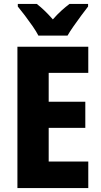

<svg xmlns="http://www.w3.org/2000/svg" viewBox="-20 -950 511 970"><path d="M426 0H68V-714H426V-582H226V-436H411V-304H226V-134H426ZM174 -770Q164 -790 145 -817.5Q126 -845 105.5 -872Q85 -899 70 -917V-930H166Q205 -900 247 -852Q270 -878 290.5 -896.5Q311 -915 331 -930H425V-917Q410 -898 390.5 -871.5Q371 -845 352 -818Q333 -791 321 -770Z"/></svg>

Font: Noto Sans Devanagari Condensed ExtraBold
Style: Regular
Weight: 800
Width: 3
Designer: Jelle Bosma - Monotype Design Team
Foundry: Monotype Imaging Inc.
Version: Version 2.004; ttfautohint (v1.8.4.7-5d5b)